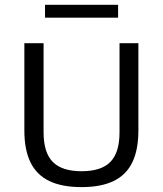

<svg xmlns="http://www.w3.org/2000/svg" viewBox="-20 -776 682 804"><path d="M321.5 7.5Q239 7.5 186 -18.2Q133 -44 107.5 -96.5Q82 -149 82 -229.5V-595H162.5V-222Q162.5 -137 201 -98Q239.5 -59 321.5 -59Q404 -59 442.2 -98Q480.5 -137 480.5 -222V-595H559.5V-229.5Q559.5 -149 534.2 -96.5Q509 -44 456.2 -18.2Q403.5 7.5 321.5 7.5ZM168.5 -702V-756H474.5V-702Z"/></svg>

Font: Encode Sans SC Condensed Thin
Style: Regular
Weight: 400
Version: Version 3.002